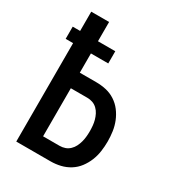

<svg xmlns="http://www.w3.org/2000/svg" viewBox="-178 -838 855 941"><g transform="rotate(30 250.0 -367.5)"><path d="M60 0V-557H18V-626H60V-735H161V-626H259V-557H161V-448H254Q282 -448 309.5 -442Q337 -436 361 -420.5Q385 -405 402 -382.5Q419 -360 429.5 -334Q440 -308 444 -280Q448 -252 448 -224Q448 -196 444 -168Q440 -140 429.5 -114Q419 -88 402 -65.5Q385 -43 361 -28Q337 -13 309.5 -6.5Q282 0 254 0ZM254 -88Q270 -88 284.5 -93Q299 -98 310.5 -109Q322 -120 329 -134Q336 -148 340 -163Q344 -178 345.5 -193.5Q347 -209 347 -224Q347 -240 345.5 -255.5Q344 -271 340 -285.5Q336 -300 329 -314Q322 -328 310.5 -339Q299 -350 284.5 -355Q270 -360 254 -360H161V-88Z"/></g></svg>

Font: Iosevka Curly Semibold
Style: Regular
Weight: 600
Monospace: yes
Designer: Belleve Invis
Foundry: Belleve Invis
Version: Version 22.1.2; ttfautohint (v1.8.4)